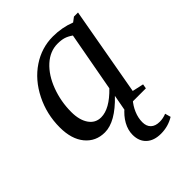

<svg xmlns="http://www.w3.org/2000/svg" viewBox="-191 -578 882 882"><g transform="rotate(-45 250.0 -137.5)"><path d="M385.3 -34.2 440.4 -22 436.5 0H297.4L311.5 -76.2Q229 10.3 160.6 10.3Q101.6 10.3 65.7 -33.2Q29.8 -76.7 29.8 -152.8Q29.8 -238.3 67.1 -312.7Q104.5 -387.2 167 -429Q229.5 -470.7 302.7 -470.7Q361.8 -470.7 414.1 -450.2L436 -466.8H462.4ZM371.1 -408.7Q352.1 -421.9 335.4 -427Q318.8 -432.1 294.4 -432.1Q245.6 -432.1 204.8 -395.3Q164.1 -358.4 140.6 -295.9Q117.2 -233.4 117.2 -165.5Q117.2 -113.3 138.7 -82Q160.2 -50.8 197.3 -50.8Q252.4 -50.8 317.9 -118.7ZM424.3 172.9Q385.3 196.8 338.4 196.8Q293.5 196.8 267.8 173.1Q242.2 149.4 242.2 107.9Q242.2 77.1 258.8 47.1Q275.4 17.1 305.7 -7.8H358.9Q338.4 15.1 326.7 43Q314.9 70.8 314.9 98.6Q314.9 125 330.1 139.4Q345.2 153.8 373 153.8Q395.5 153.8 416.5 145Z"/></g></svg>

Font: Tinos
Style: Italic
Weight: 400
Italic angle: -16.333°
Designer: Steve Matteson
Foundry: Monotype Imaging Inc.
Version: Version 1.32